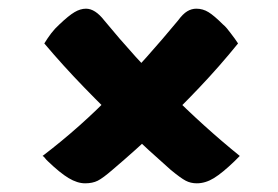

<svg xmlns="http://www.w3.org/2000/svg" viewBox="-20 -527 640 442"><path d="M178 -507Q199 -507 220 -480Q290 -395 369 -315.5Q448 -236 532 -168Q530 -166 527 -163Q524 -160 520 -156Q492 -129 472.5 -117Q453 -105 433 -105Q419 -105 407.5 -111Q396 -117 373 -136Q323 -180 272.5 -228Q222 -276 173.5 -326Q125 -376 82 -427Q90 -440 98 -450.5Q106 -461 117 -471Q138 -491 151.5 -499Q165 -507 178 -507ZM78 -168Q166 -235 242 -314Q318 -393 390 -480Q401 -495 411 -501Q421 -507 432 -507Q447 -507 460 -499Q473 -491 493 -471Q498 -467 502.5 -461.5Q507 -456 511.5 -450Q516 -444 520.5 -438Q525 -432 528 -427Q486 -375 439 -325.5Q392 -276 342.5 -229Q293 -182 240 -137Q217 -117 205 -111Q193 -105 176 -105Q158 -105 138 -117Q118 -129 90 -156Q88 -158 86.5 -159.5Q85 -161 84 -162.5Q83 -164 81.5 -165.5Q80 -167 78 -168Z"/></svg>

Font: Recursive Monospace Casual
Style: Bold
Weight: 700
Version: Version 1.047